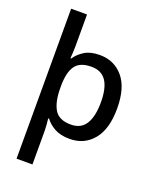

<svg xmlns="http://www.w3.org/2000/svg" viewBox="-178 -862 976 1203"><g transform="rotate(20 310.0 -260.0)"><path d="M568 -270Q568 -133 508.5 -61.5Q449 10 352 10Q291 10 251.5 -12Q212 -34 189 -65H183Q185 -52 187 -25.5Q189 1 189 17V240H83V-760H189V-546Q189 -529 187.5 -505Q186 -481 185 -467H190Q213 -501 251.5 -525Q290 -549 352 -549Q449 -549 508.5 -478.5Q568 -408 568 -270ZM459 -272Q459 -367 427 -414.5Q395 -462 328 -462Q252 -462 221 -419Q190 -376 189 -289V-271Q189 -178 219 -127.5Q249 -77 329 -77Q396 -77 427.5 -127.5Q459 -178 459 -272Z"/></g></svg>

Font: Noto Sans Medium
Style: Regular
Weight: 500
Designer: Monotype Design Team
Foundry: Monotype Imaging Inc.
Version: Version 2.007